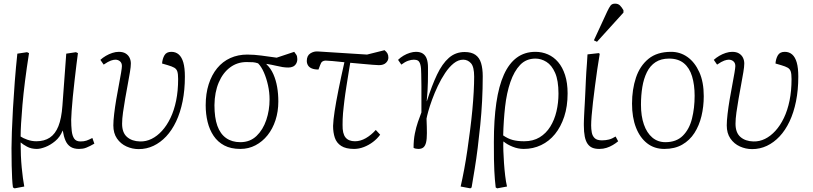

<svg xmlns="http://www.w3.org/2000/svg" viewBox="-20 -802 4454 1052"><path d="M60 230 51 225Q48 205 46.5 175.5Q45 146 44 105.5Q43 65 43 10Q43 -23 45 -79.5Q47 -136 51 -207Q55 -278 61 -355.5Q67 -433 75 -508L128 -516L139 -511Q126 -428 117 -357Q108 -286 103 -227.5Q98 -169 95.5 -125.5Q93 -82 93 -54Q106 -45 130 -36.5Q154 -28 179 -28Q223 -28 253 -48Q283 -68 300 -110.5Q317 -153 322 -223L343 -508L396 -516L407 -511Q403 -485 398.5 -445Q394 -405 388.5 -360Q383 -315 379 -271.5Q375 -228 372.5 -194.5Q370 -161 370 -146Q370 -112 373 -85Q376 -58 386.5 -42.5Q397 -27 421 -27Q440 -27 453.5 -31.5Q467 -36 486 -46L497 -15Q485 -8 474 -2.5Q463 3 453 7Q443 11 433 12.5Q423 14 413 14Q384 14 366 2Q348 -10 338.5 -32.5Q329 -55 324 -86H323Q309 -51 282.5 -29Q256 -7 228.5 3.5Q201 14 182 14Q151 14 128 1.5Q105 -11 94 -21H93Q93 16 94.5 50.5Q96 85 99 116Q102 147 105.5 173.5Q109 200 113 220Z M740 15Q705 15 673 0.5Q641 -14 621 -43Q601 -72 601 -115Q601 -140 605.5 -178Q610 -216 617 -257.5Q624 -299 631.5 -337.5Q639 -376 643.5 -404Q648 -432 648 -440Q648 -457 637.5 -466Q627 -475 612 -475Q602 -475 587.5 -470Q573 -465 548 -448L530 -474Q543 -486 560 -496Q577 -506 595.5 -512Q614 -518 631 -518Q654 -518 668.5 -509Q683 -500 690 -485.5Q697 -471 697 -454Q697 -437 692 -407Q687 -377 680 -339.5Q673 -302 666 -262Q659 -222 654 -186Q649 -150 649 -124Q649 -75 676 -51.5Q703 -28 747 -27Q780 -26 810.5 -41Q841 -56 867.5 -85Q894 -114 914 -155.5Q934 -197 945 -250.5Q956 -304 956 -369Q956 -397 951.5 -410.5Q947 -424 935 -431Q923 -438 899 -445L868 -454Q870 -480 881 -499Q892 -518 919 -518Q943 -518 959.5 -503.5Q976 -489 984.5 -459.5Q993 -430 993 -382Q993 -309 980.5 -247Q968 -185 945 -136.5Q922 -88 890.5 -54.5Q859 -21 821 -3Q783 15 740 15Z M1297 14Q1245 14 1209 -5Q1173 -24 1150.5 -57.5Q1128 -91 1117.5 -134Q1107 -177 1107 -225Q1107 -289 1123.5 -340.5Q1140 -392 1170 -428.5Q1200 -465 1242 -484Q1284 -503 1335 -503Q1355 -503 1374 -501.5Q1393 -500 1412.5 -497.5Q1432 -495 1452.5 -492Q1473 -489 1496 -486L1592 -518Q1598 -510 1603.5 -502Q1609 -494 1609 -478Q1609 -464 1602.5 -453Q1596 -442 1585 -437Q1574 -432 1560 -432Q1544 -432 1528 -434.5Q1512 -437 1491.5 -442Q1471 -447 1440 -452V-450Q1464 -427 1478 -395Q1492 -363 1498.5 -325.5Q1505 -288 1505 -246Q1505 -191 1489.5 -143.5Q1474 -96 1446 -61Q1418 -26 1380 -6Q1342 14 1297 14ZM1297 -23Q1350 -23 1385.5 -57Q1421 -91 1439 -144.5Q1457 -198 1457 -257Q1457 -296 1448.5 -334.5Q1440 -373 1426 -405Q1412 -437 1394 -455Q1379 -460 1366.5 -461Q1354 -462 1331 -462Q1280 -462 1240.5 -432.5Q1201 -403 1178.5 -350Q1156 -297 1155 -226Q1155 -157 1171 -112.5Q1187 -68 1219 -45.5Q1251 -23 1297 -23Z M1920 14Q1875 14 1849.5 -2.5Q1824 -19 1814.5 -47.5Q1805 -76 1805 -112Q1806 -144 1813.5 -193Q1821 -242 1834.5 -309.5Q1848 -377 1867 -461Q1831 -465 1802 -467.5Q1773 -470 1764 -470Q1754 -470 1746.5 -465Q1739 -460 1734 -445L1725 -421Q1703 -421 1688.5 -427Q1674 -433 1667.5 -444Q1661 -455 1661 -468Q1661 -497 1680.5 -509.5Q1700 -522 1723 -520L1991 -503L2087 -527Q2098 -518 2103 -509Q2108 -500 2108 -486Q2108 -471 2095 -458Q2082 -445 2056 -445Q2047 -445 2022.5 -447Q1998 -449 1965.5 -452Q1933 -455 1899 -458Q1895 -435 1891.5 -412.5Q1888 -390 1884.5 -369Q1881 -348 1878 -328Q1875 -308 1872 -288.5Q1869 -269 1867 -251Q1865 -233 1863 -216Q1861 -199 1859.5 -182Q1858 -165 1857.5 -149Q1857 -133 1857 -118Q1856 -70 1873 -49Q1890 -28 1925 -28Q1955 -28 1984.5 -45Q2014 -62 2039 -90L2063 -64Q2047 -42 2024 -24.5Q2001 -7 1974 3.5Q1947 14 1920 14Z M2557 230 2504 220Q2514 176 2523.5 125Q2533 74 2541 19Q2549 -36 2556 -91Q2563 -146 2568 -199Q2573 -252 2575.5 -299Q2578 -346 2578 -382Q2578 -436 2560.5 -455.5Q2543 -475 2518 -475Q2491 -475 2466 -455Q2441 -435 2419 -402Q2397 -369 2379 -331Q2361 -293 2347.5 -256Q2334 -219 2326.5 -191.5Q2319 -164 2317 -152Q2319 -105 2319 -72.5Q2319 -40 2314.5 -21.5Q2310 -3 2300 5.5Q2290 14 2272 14Q2265 14 2258 12.5Q2251 11 2246 8Q2246 -35 2253 -70Q2260 -105 2270 -134Q2280 -163 2289 -186Q2289 -214 2289 -236Q2289 -258 2289 -280.5Q2289 -303 2289 -330.5Q2289 -358 2288 -397Q2288 -430 2283.5 -447Q2279 -464 2270.5 -469.5Q2262 -475 2248 -475Q2233 -475 2216 -469Q2199 -463 2179 -448L2161 -474Q2174 -487 2191 -497Q2208 -507 2226 -512.5Q2244 -518 2259 -518Q2283 -518 2297.5 -508Q2312 -498 2318.5 -479Q2325 -460 2325 -433Q2325 -418 2325 -398Q2325 -378 2324.5 -354Q2324 -330 2322.5 -303.5Q2321 -277 2318 -248H2319Q2346 -333 2374.5 -393Q2403 -453 2439.5 -485Q2476 -517 2526 -517Q2563 -517 2585 -501.5Q2607 -486 2616 -456Q2625 -426 2625 -384Q2625 -316 2621.5 -249Q2618 -182 2611.5 -117.5Q2605 -53 2597.5 7.5Q2590 68 2581 123Q2572 178 2564 225Z M2704 230 2696 225Q2693 201 2691.5 180.5Q2690 160 2688.5 134Q2687 108 2686.5 70.5Q2686 33 2686 -24Q2686 -146 2699.5 -238.5Q2713 -331 2741 -393Q2769 -455 2812 -486.5Q2855 -518 2914 -518Q2950 -518 2982 -504Q3014 -490 3038 -462Q3062 -434 3076 -391Q3090 -348 3090 -290Q3090 -219 3071.5 -163Q3053 -107 3021 -67.5Q2989 -28 2945 -7Q2901 14 2850 14Q2819 14 2789 2Q2759 -10 2740 -26H2738Q2737 -6 2738 25Q2739 56 2741.5 91.5Q2744 127 2748 161Q2752 195 2758 220ZM2852 -28Q2901 -28 2936.5 -49.5Q2972 -71 2995 -108Q3018 -145 3029 -192Q3040 -239 3040 -289Q3040 -361 3021.5 -403Q3003 -445 2974 -463Q2945 -481 2914 -481Q2863 -481 2830 -446.5Q2797 -412 2776.5 -352.5Q2756 -293 2747.5 -217Q2739 -141 2737 -60Q2763 -42 2789.5 -35Q2816 -28 2852 -28Z M3264 14Q3241 14 3225.5 7.5Q3210 1 3199.5 -14Q3189 -29 3184 -54Q3179 -79 3179 -115Q3179 -119 3179 -126.5Q3179 -134 3179.5 -145Q3180 -156 3180.5 -169.5Q3181 -183 3182 -199.5Q3183 -216 3184 -234.5Q3185 -253 3186 -273.5Q3187 -294 3188 -316Q3189 -338 3190 -361Q3191 -384 3192.5 -407.5Q3194 -431 3196 -455.5Q3198 -480 3199 -504L3261 -511L3266 -507Q3259 -467 3252.5 -421.5Q3246 -376 3240 -330Q3234 -284 3229 -241.5Q3224 -199 3221.5 -166.5Q3219 -134 3219 -115Q3219 -95 3222.5 -76Q3226 -57 3238.5 -45Q3251 -33 3278 -33Q3299 -33 3316.5 -37.5Q3334 -42 3353 -54L3367 -28Q3354 -17 3338 -7.5Q3322 2 3303.5 8Q3285 14 3264 14ZM3251 -573 3234 -581 3307 -739Q3317 -760 3325 -771Q3333 -782 3350 -782Q3367 -782 3377 -772Q3387 -762 3396 -746V-733Z M3620 14Q3565 14 3525.5 -17Q3486 -48 3464.5 -103.5Q3443 -159 3443 -234Q3443 -312 3464.5 -376.5Q3486 -441 3533 -479.5Q3580 -518 3657 -518Q3707 -518 3747 -489.5Q3787 -461 3811.5 -407Q3836 -353 3836 -275Q3836 -218 3823.5 -166Q3811 -114 3785 -73.5Q3759 -33 3718 -9.5Q3677 14 3620 14ZM3626 -23Q3686 -23 3721.5 -58.5Q3757 -94 3771.5 -152Q3786 -210 3786 -277Q3786 -337 3772 -383.5Q3758 -430 3727 -455.5Q3696 -481 3646 -481Q3602 -481 3572 -461.5Q3542 -442 3524.5 -406.5Q3507 -371 3499.5 -325.5Q3492 -280 3492 -228Q3492 -166 3508 -120Q3524 -74 3554 -48.5Q3584 -23 3626 -23Z M4101 15Q4066 15 4034 0.5Q4002 -14 3982 -43Q3962 -72 3962 -115Q3962 -140 3966.5 -178Q3971 -216 3978 -257.5Q3985 -299 3992.5 -337.5Q4000 -376 4004.5 -404Q4009 -432 4009 -440Q4009 -457 3998.5 -466Q3988 -475 3973 -475Q3963 -475 3948.5 -470Q3934 -465 3909 -448L3891 -474Q3904 -486 3921 -496Q3938 -506 3956.5 -512Q3975 -518 3992 -518Q4015 -518 4029.5 -509Q4044 -500 4051 -485.5Q4058 -471 4058 -454Q4058 -437 4053 -407Q4048 -377 4041 -339.5Q4034 -302 4027 -262Q4020 -222 4015 -186Q4010 -150 4010 -124Q4010 -75 4037 -51.5Q4064 -28 4108 -27Q4141 -26 4171.5 -41Q4202 -56 4228.5 -85Q4255 -114 4275 -155.5Q4295 -197 4306 -250.5Q4317 -304 4317 -369Q4317 -397 4312.5 -410.5Q4308 -424 4296 -431Q4284 -438 4260 -445L4229 -454Q4231 -480 4242 -499Q4253 -518 4280 -518Q4304 -518 4320.5 -503.5Q4337 -489 4345.5 -459.5Q4354 -430 4354 -382Q4354 -309 4341.5 -247Q4329 -185 4306 -136.5Q4283 -88 4251.5 -54.5Q4220 -21 4182 -3Q4144 15 4101 15Z"/></svg>

Font: Literata 18pt ExtraLight
Style: Italic
Weight: 250
Italic angle: -2°
Designer: Latin by Veronika Burian and Jose Scaglione. Greek by Irene Vlachou. Cyrillic by Vera Evstafieva
Foundry: TypeTogether
Version: Version 3.103;gftools[0.9.29]